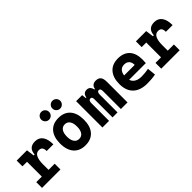

<svg xmlns="http://www.w3.org/2000/svg" viewBox="130 -1707 2669 2669"><g transform="rotate(-45 1465.0 -372.5)"><path d="M272 -222.7 241.7 -400.9H286.1Q293.9 -527.3 418.5 -527.3Q492.2 -527.3 531.5 -473.1Q570.8 -418.9 570.8 -316.9H439Q439 -362.6 422.2 -382.7Q405.5 -402.8 368.2 -402.8Q319.7 -402.8 295.8 -356Q272 -309.1 272 -222.7ZM30.8 0V-113.3H393.1V0ZM140.1 0V-517.6H252.4L272 -369.1V0ZM50.3 -404.3V-517.6H245.6L255.4 -404.3Z M878.9 9.8Q767.1 9.8 705.6 -60.5Q644 -130.9 644 -258.8Q644 -387.2 705.6 -457.3Q767.1 -527.3 878.9 -527.3Q990.8 -527.3 1052.3 -457.3Q1113.8 -387.2 1113.8 -258.8Q1113.8 -130.9 1052.3 -60.5Q990.8 9.8 878.9 9.8ZM879.2 -115.7Q926.8 -115.7 952.6 -153.1Q978.5 -190.5 978.5 -258.9Q978.5 -327.6 952.6 -364.7Q926.7 -401.9 878.9 -401.9Q831.5 -401.9 805.4 -364.7Q779.3 -327.5 779.3 -258.8Q779.3 -190.4 805.4 -153.1Q831.5 -115.7 879.2 -115.7ZM989 -601.1Q957.7 -601.1 935.1 -623.8Q912.6 -646.6 912.6 -678.2Q912.6 -710.4 935.1 -732.7Q957.7 -754.9 989 -754.9Q1021 -754.9 1043.7 -732.6Q1066.4 -710.3 1066.4 -678.2Q1066.4 -646.6 1043.7 -623.8Q1021 -601.1 989 -601.1ZM770.3 -601.1Q738.8 -601.1 716.3 -623.8Q693.8 -646.6 693.8 -678.2Q693.8 -710.4 716.4 -732.7Q738.9 -754.9 770.3 -754.9Q802.2 -754.9 824.7 -732.6Q847.2 -710.3 847.2 -678.2Q847.2 -646.6 824.8 -623.8Q802.4 -601.1 770.3 -601.1Z M1581.5 0V-350.6Q1581.5 -404.3 1550.3 -404.3Q1515.1 -404.3 1515.1 -346.2L1480 -453.1H1523.9Q1528.3 -487.8 1551 -507.6Q1573.7 -527.3 1610.8 -527.3Q1663.1 -527.3 1687.3 -498.5Q1711.4 -469.7 1711.4 -405.3V0ZM1218.3 0V-517.6H1336.9L1348.6 -408.2V0ZM1417 0V-360.4Q1417 -404.3 1385.7 -404.3Q1348.6 -404.3 1348.6 -346.2L1318.4 -453.1H1355.5Q1366.2 -527.3 1434.1 -527.3Q1471.9 -527.3 1493.5 -499.5Q1515.1 -471.7 1515.1 -415V0Z M2091.8 9.8Q1957.4 9.8 1884.2 -59.8Q1811 -129.4 1811 -259.8Q1811 -386.7 1873.2 -457Q1935.4 -527.3 2048.8 -527.3Q2159.6 -527.3 2220.2 -462.4Q2280.8 -397.4 2280.8 -273.4Q2280.8 -238.3 2277.7 -206.5H1897.9V-298.3H2150.9Q2150.9 -350.5 2124.3 -378.4Q2097.7 -406.2 2049.8 -406.2Q1998 -406.2 1969.5 -369.4Q1940.9 -332.5 1940.9 -264.6Q1940.9 -191.5 1983.2 -153.4Q2025.5 -115.2 2103.5 -115.2Q2138.7 -115.2 2172.9 -118.9Q2207 -122.6 2242.7 -128.9L2255.4 -3.9Q2205.8 4.9 2164.6 7.3Q2123.5 9.8 2091.8 9.8Z M2615.7 -222.7 2585.4 -400.9H2629.9Q2637.7 -527.3 2762.2 -527.3Q2835.9 -527.3 2875.2 -473.1Q2914.6 -418.9 2914.6 -316.9H2782.7Q2782.7 -362.6 2766 -382.7Q2749.3 -402.8 2711.9 -402.8Q2663.5 -402.8 2639.6 -356Q2615.7 -309.1 2615.7 -222.7ZM2374.5 0V-113.3H2736.8V0ZM2483.9 0V-517.6H2596.2L2615.7 -369.1V0ZM2394 -404.3V-517.6H2589.4L2599.1 -404.3Z"/></g></svg>

Font: Cascadia Code
Style: Regular
Weight: 400
Monospace: yes
Designer: Aaron Bell
Foundry: Saja Typeworks
Version: Version 2106.017